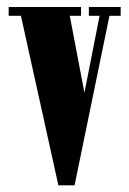

<svg xmlns="http://www.w3.org/2000/svg" viewBox="-20 -544 379 564"><path d="M151.5 0.5 41.5 -497.5H5.5V-523.5H218V-497.5H185L228 -271.5L272.5 -497.5H241V-523.5H334.5V-497.5H301.5L199 0.5Z"/></svg>

Font: Imbue 50pt ExtraBold
Style: Regular
Weight: 800
Designer: Tyler Finck
Foundry: Etcetera Type Company
Version: Version 1.102; ttfautohint (v1.8.3)